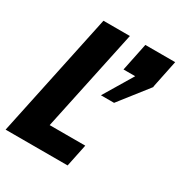

<svg xmlns="http://www.w3.org/2000/svg" viewBox="-168 -807 872 925"><g transform="rotate(30 267.5 -345.0)"><path d="M168 -125H366L340 0H-5L141 -690H288ZM508 -535H510L383 -373H310L407 -535H342L374 -690H540Z"/></g></svg>

Font: Decalotype
Style: Bold Italic
Weight: 700
Italic angle: -12°
Designer: Alfredo Marco Pradil
Foundry: Alfredo Marco Pradil
Version: Version 1.0